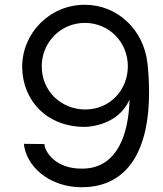

<svg xmlns="http://www.w3.org/2000/svg" viewBox="-20 -779 685 805"><path d="M322 6C526 6 605 -165 605 -390C605 -431 603 -473 598 -516C582 -653 474 -759 335 -759C189 -759 72 -640 73 -497C75 -355 178 -247 335 -247C360 -247 477 -257 523 -361C519 -208 468 -85 345 -73C337 -72 329 -72 321 -72C218 -72 170 -136 166 -175L80 -176C89 -84 184 6 322 6ZM338 -320C237 -320 155 -396 155 -501C155 -600 233 -683 336 -683C436 -683 516 -604 516 -501C516 -402 441 -320 338 -320Z"/></svg>

Font: Oakes
Style: Regular
Weight: 400
Designer: Samuel Oakes
Foundry: Samuel Oakes
Version: Version 1.003;PS 001.003;hotconv 1.0.88;makeotf.lib2.5.64775